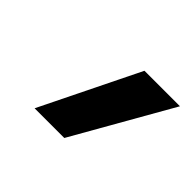

<svg xmlns="http://www.w3.org/2000/svg" viewBox="-79 -911 608 608"><g transform="rotate(45 225.0 -607.0)"><path d="M115 -442 277 -772H436L248 -442Z"/></g></svg>

Font: Iosevka Etoile XBdObl
Style: Regular
Weight: 800
Italic angle: -9°
Designer: Belleve Invis
Foundry: Belleve Invis
Version: Version 15.5.2; ttfautohint (v1.8.4)